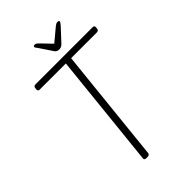

<svg xmlns="http://www.w3.org/2000/svg" viewBox="-254 -942 1032 1032"><g transform="rotate(-45 261.5 -426.0)"><path d="M218 2Q201 2 203 -10L271 -664H72Q59 -664 60 -678L61 -686Q62 -700 77 -700H511Q524 -700 523 -686L522 -678Q521 -664 506 -664H311L243 -10Q241 2 226 2ZM396 -854Q400 -854 404 -852.5Q408 -851 408 -848Q408 -841 394 -826L329 -756Q316 -742 300 -742Q282 -742 274 -754L225 -827Q221 -833 217 -838Q213 -843 213 -847Q213 -854 226 -854Q234 -854 248 -839L302 -783L369 -839Q386 -854 396 -854Z"/></g></svg>

Font: Asap Semi Condensed Semi Condensed Thin
Style: Italic
Weight: 100
Width: 4
Italic angle: -6°
Designer: Pablo Cosgaya
Foundry: Omnibus-Type
Version: Version 3.001; ttfautohint (v1.8.4.7-5d5b)